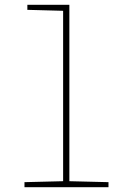

<svg xmlns="http://www.w3.org/2000/svg" viewBox="-20 -780 540 800"><path d="M82 0V-21L243 -25V-735L94 -739V-760H269V-25L432 -21V0Z"/></svg>

Font: Noto Sans Mono ExtraCondensed Thin
Style: Regular
Weight: 100
Width: 2
Designer: Monotype Design Team
Foundry: Monotype Imaging Inc.
Version: Version 2.014; ttfautohint (v1.8.4.7-5d5b)